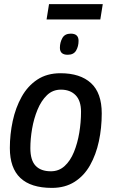

<svg xmlns="http://www.w3.org/2000/svg" viewBox="-20 -906 560 936"><path d="M233 10Q28 10 28 -184Q28 -251 42 -316Q56 -381 85.5 -434Q115 -487 162 -518Q209 -549 275 -549Q371 -549 423.5 -501Q476 -453 476 -353Q476 -282 462 -217Q448 -152 419 -100.5Q390 -49 343.5 -19.5Q297 10 233 10ZM228 -71Q267 -71 295 -96.5Q323 -122 340.5 -165Q358 -208 366.5 -259Q375 -310 375 -361Q375 -415 348.5 -442Q322 -469 277 -469Q237 -469 209 -442Q181 -415 163 -371.5Q145 -328 136.5 -278.5Q128 -229 128 -184Q128 -125 153.5 -98Q179 -71 228 -71ZM310 -639Q272 -639 272 -673Q272 -699 284 -720.5Q296 -742 325 -742Q363 -742 363 -707Q363 -680 351 -659.5Q339 -639 310 -639ZM207 -811 219 -886H481L469 -811Z"/></svg>

Font: Georama Medium
Style: Italic
Weight: 500
Italic angle: -9°
Designer: Jean-Baptiste Levee
Foundry: Production Type
Version: Version 1.000